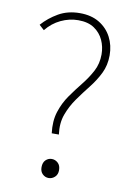

<svg xmlns="http://www.w3.org/2000/svg" viewBox="-86 -806 607 874"><g transform="rotate(10 217.5 -369.0)"><path d="M180 -190Q173 -246 187 -289.5Q201 -333 226 -368.5Q251 -404 277.5 -437Q304 -470 322.5 -505Q341 -540 341 -583Q341 -618 327 -648.5Q313 -679 284.5 -698.5Q256 -718 210 -718Q169 -718 130 -699.5Q91 -681 63 -646L40 -667Q71 -702 113.5 -726.5Q156 -751 212 -751Q265 -751 302 -728.5Q339 -706 358.5 -668.5Q378 -631 378 -585Q378 -539 359.5 -501.5Q341 -464 314 -430Q287 -396 261.5 -360Q236 -324 221 -283Q206 -242 213 -190ZM201 13Q185 13 173 1.5Q161 -10 161 -30Q161 -52 173 -63.5Q185 -75 201 -75Q217 -75 229.5 -63.5Q242 -52 242 -30Q242 -10 229.5 1.5Q217 13 201 13Z"/></g></svg>

Font: Noto Sans HK Thin Thin
Style: Regular
Weight: 250
Version: Version 2.004-H2;hotconv 1.0.118;makeotfexe 2.5.65603